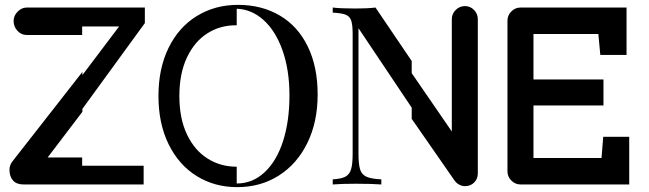

<svg xmlns="http://www.w3.org/2000/svg" viewBox="-20 -759 2670 790"><path d="M318 -111V-77H571V0H77Q48 0 33.5 -16.5Q19 -33 19 -61Q19 -80 32 -96L319 -463V-450L470 -650H318V-615H90Q68 -615 52 -632Q36 -649 36 -673Q36 -694 52.5 -711Q69 -728 90 -728H576V-664L319 -311V-299L176 -111Z M718 -364Q718 -272 749 -206.5Q780 -141 833.5 -107Q887 -73 954 -73V-4Q1019 -4 1068.5 -50Q1118 -96 1144.5 -178Q1171 -260 1171 -366Q1171 -471 1142.5 -551.5Q1114 -632 1064.5 -676.5Q1015 -721 954 -723V-655Q887 -656 833.5 -622Q780 -588 749 -522Q718 -456 718 -364ZM959 -739Q1057 -739 1131.5 -695Q1206 -651 1246.5 -567.5Q1287 -484 1287 -370Q1287 -257 1244.5 -170.5Q1202 -84 1127 -36.5Q1052 11 956 11Q863 11 789.5 -34.5Q716 -80 674 -165Q632 -250 632 -364Q632 -478 674 -563Q716 -648 790.5 -693.5Q865 -739 959 -739Z M1455 -643V-128Q1455 -84 1461.5 -62.5Q1468 -41 1487.5 -32Q1507 -23 1549 -21V0Q1512 -3 1443 -3Q1384 -3 1349 0V-21Q1384 -23 1401 -32Q1418 -41 1424.5 -62.5Q1431 -84 1431 -126V-619Q1431 -657 1425 -674.5Q1419 -692 1402.5 -698.5Q1386 -705 1349 -707V-728Q1380 -724 1443 -724Q1494 -724 1525 -728L1674 -508V-458L1839 -218V-680Q1839 -702 1855 -718Q1871 -734 1893 -734Q1915 -734 1930.5 -718Q1946 -702 1946 -680V-46Q1946 -23 1931 -8Q1916 7 1893 7Q1881 7 1869 0.5Q1857 -6 1849 -18L1674 -270V-316Z M2175 -432H2463V-325H2175V-109H2455L2462 -196H2569V0H2122Q2100 0 2084 -16Q2068 -32 2068 -54V-674Q2068 -696 2084 -712Q2100 -728 2122 -728H2558V-533H2450L2442 -619H2175Z"/></svg>

Font: Hjärnsläpp Display
Style: Regular
Weight: 400
Designer: Baptiste Guesnon
Foundry: Bloom Type
Version: Version 1.000